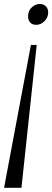

<svg xmlns="http://www.w3.org/2000/svg" viewBox="-26 -768 257 944"><path d="M79.5 155.5H-6L126 -547H154.5ZM211 -705.5Q210 -680.5 192 -663.2Q174 -646 152.5 -646Q130.5 -646 121 -659Q111.5 -672 112 -689Q112.5 -715.5 130.5 -732Q148.5 -748.5 170 -748.5Q188 -748.5 199.5 -737Q211 -725.5 211 -705.5Z"/></svg>

Font: Merriweather 120pt Light
Style: Italic
Weight: 300
Italic angle: -7.8°
Version: Version 2.101